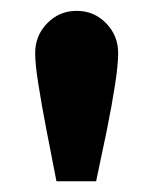

<svg xmlns="http://www.w3.org/2000/svg" viewBox="-20 -799 285 357"><path d="M85 -461.9Q75.2 -511.2 66.2 -558.3Q57.1 -605.5 51.3 -642.6Q45.4 -679.7 45.4 -700.2Q45.4 -732.9 67.9 -755.9Q90.3 -778.8 122.6 -778.8Q154.8 -778.8 177.2 -755.9Q199.7 -732.9 199.7 -700.2Q199.7 -678.7 193.8 -640.9Q188 -603 178.5 -556.2Q168.9 -509.3 158.7 -461.9Z"/></svg>

Font: Reddit Sans ExtraBold
Style: Regular
Weight: 800
Designer: Stephen Hutchings
Foundry: Reddit
Version: Version 1.014; ttfautohint (v1.8.4.7-5d5b)